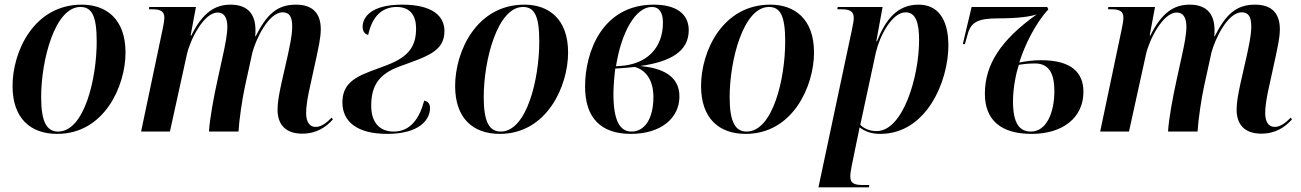

<svg xmlns="http://www.w3.org/2000/svg" viewBox="-20 -566 5598 826"><path d="M226 10C429 10 520 -196 520 -340C520 -486 435 -546 332 -546C126 -546 34 -345 34 -196C34 -57 111 10 226 10ZM230 0C182 0 157 -40 157 -148C157 -307 216 -536 326 -536C376 -536 396 -496 396 -387C396 -228 343 0 230 0Z M1280 9C1343 9 1383 -20 1412 -52L1407 -60C1387 -40 1364 -20 1338 -20C1311 -20 1297 -42 1297 -80C1297 -105 1302 -138 1309 -172L1342 -323C1349 -358 1360 -402 1360 -440C1360 -506 1328 -546 1253 -546C1174 -546 1128 -506 1080 -410H1078C1079 -417 1079 -428 1079 -437C1079 -499 1051 -546 972 -546C906 -546 852 -513 803 -413H800L823 -536H622L621 -526H634C669 -526 687 -519 687 -490C687 -479 684 -460 680 -442L587 0H711L784 -332C797 -392 856 -512 916 -512C951 -512 958 -479 958 -450C958 -419 949 -373 939 -328L915 -218C901 -156 882 -54 879 0H1006C1009 -51 1022 -140 1034 -195L1066 -341C1081 -397 1135 -513 1196 -513C1235 -513 1237 -476 1237 -449C1237 -412 1224 -357 1218 -328L1191 -209C1181 -163 1174 -126 1174 -94C1174 -29 1210 9 1280 9Z M1646 10C1784 10 1830 -51 1830 -101C1830 -121 1819 -131 1805 -133C1784 -55 1745 0 1674 0C1613 0 1577 -39 1577 -111C1577 -203 1615 -247 1693 -278C1812 -322 1892 -342 1892 -432C1892 -497 1841 -546 1710 -546C1575 -546 1540 -491 1540 -450C1540 -432 1550 -418 1564 -416C1580 -490 1619 -536 1687 -536C1746 -536 1770 -497 1770 -444C1770 -370 1742 -323 1645 -286C1546 -247 1453 -230 1453 -126C1453 -42 1517 10 1646 10Z M2130 10C2333 10 2424 -196 2424 -340C2424 -486 2339 -546 2236 -546C2030 -546 1938 -345 1938 -196C1938 -57 2015 10 2130 10ZM2134 0C2086 0 2061 -40 2061 -148C2061 -307 2120 -536 2230 -536C2280 -536 2300 -496 2300 -387C2300 -228 2247 0 2134 0Z M2694 10C2825 10 2903 -59 2903 -151C2903 -243 2823 -274 2734 -282C2863 -300 2943 -344 2943 -436C2943 -507 2888 -546 2793 -546C2570 -546 2497 -341 2497 -194C2497 -60 2564 10 2694 10ZM2644 -282 2630 -281C2653 -427 2714 -536 2784 -536C2817 -536 2832 -511 2832 -468C2832 -362 2765 -288 2644 -282ZM2697 0C2648 0 2619 -44 2619 -163C2619 -188 2623 -245 2627 -271C2651 -272 2696 -276 2711 -278C2760 -264 2791 -220 2791 -148C2791 -58 2755 0 2697 0Z M3188 10C3391 10 3482 -196 3482 -340C3482 -486 3397 -546 3294 -546C3088 -546 2996 -345 2996 -196C2996 -57 3073 10 3188 10ZM3192 0C3144 0 3119 -40 3119 -148C3119 -307 3178 -536 3288 -536C3338 -536 3358 -496 3358 -387C3358 -228 3305 0 3192 0Z M3645 -438 3501 240H3718L3720 230H3696C3658 230 3638 225 3638 193C3638 182 3641 163 3644 148L3667 36C3672 14 3674 2 3678 -18C3701 -1 3727 10 3767 10C3967 10 4060 -218 4060 -370C4060 -490 4010 -546 3932 -546C3840 -546 3790 -482 3753 -389H3750L3777 -536H3584L3582 -526H3599C3636 -526 3653 -518 3653 -488C3653 -479 3650 -461 3645 -438ZM3751 -2C3717 -2 3694 -16 3681 -29L3748 -340C3764 -410 3817 -513 3876 -513C3919 -513 3934 -469 3934 -394C3934 -236 3865 -2 3751 -2Z M4418 10C4554 10 4641 -61 4641 -171C4641 -255 4588 -307 4459 -307C4424 -307 4396 -303 4365 -297C4389 -373 4433 -463 4490 -526L4485 -536H4160L4122 -376H4131L4144 -422C4159 -473 4190 -487 4277 -487C4355 -487 4410 -494 4440 -504C4284 -393 4217 -287 4217 -163C4217 -51 4284 10 4418 10ZM4415 0C4364 0 4338 -38 4338 -130C4338 -191 4352 -253 4363 -287C4379 -290 4404 -293 4433 -293C4491 -293 4516 -252 4516 -175C4516 -79 4481 0 4415 0Z M5406 9C5469 9 5509 -20 5538 -52L5533 -60C5513 -40 5490 -20 5464 -20C5437 -20 5423 -42 5423 -80C5423 -105 5428 -138 5435 -172L5468 -323C5475 -358 5486 -402 5486 -440C5486 -506 5454 -546 5379 -546C5300 -546 5254 -506 5206 -410H5204C5205 -417 5205 -428 5205 -437C5205 -499 5177 -546 5098 -546C5032 -546 4978 -513 4929 -413H4926L4949 -536H4748L4747 -526H4760C4795 -526 4813 -519 4813 -490C4813 -479 4810 -460 4806 -442L4713 0H4837L4910 -332C4923 -392 4982 -512 5042 -512C5077 -512 5084 -479 5084 -450C5084 -419 5075 -373 5065 -328L5041 -218C5027 -156 5008 -54 5005 0H5132C5135 -51 5148 -140 5160 -195L5192 -341C5207 -397 5261 -513 5322 -513C5361 -513 5363 -476 5363 -449C5363 -412 5350 -357 5344 -328L5317 -209C5307 -163 5300 -126 5300 -94C5300 -29 5336 9 5406 9Z"/></svg>

Font: Noto Serif Display SemiCondensed SemiBold
Style: Italic
Weight: 600
Width: 4
Italic angle: -12°
Designer: Monotype Design Team
Foundry: Monotype Imaging Inc.
Version: Version 2.009